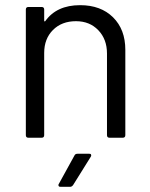

<svg xmlns="http://www.w3.org/2000/svg" viewBox="-20 -533 579 743"><path d="M290 -513Q370 -513 417.5 -466Q465 -419 465 -340V-10Q465 0 455 0H404Q394 0 394 -10V-326Q394 -381 360.5 -416Q327 -451 274 -451Q219 -451 185 -417Q151 -383 151 -328V-10Q151 0 141 0H90Q80 0 80 -10V-496Q80 -506 90 -506H141Q151 -506 151 -496V-453Q151 -451 152 -450.5Q153 -450 153 -450Q154 -450 155 -451Q199 -513 290 -513ZM215 190Q209 190 207.5 187.5Q206 185 206 183Q206 181 208 178L268 69Q271 62 280 62H325Q331 62 332 64.5Q333 67 333 68Q333 71 331 74L263 183Q258 190 251 190Z"/></svg>

Font: LinhAnh
Style: Regular
Weight: 400
Designer: Jeremy Tribby
Foundry: Tribby Type
Version: Version 1.408